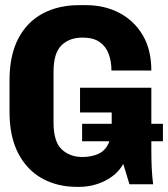

<svg xmlns="http://www.w3.org/2000/svg" viewBox="-20 -716 653 746"><path d="M278 10Q203 10 144 -22.5Q85 -55 51 -120Q17 -185 17 -281V-404Q17 -501 51 -566Q85 -631 146 -663.5Q207 -696 287 -696H314Q386 -696 443.5 -666Q501 -636 534.5 -579.5Q568 -523 568 -442H413Q413 -477 402.5 -506Q392 -535 367.5 -552.5Q343 -570 300 -570Q250 -570 219 -540Q188 -510 188 -437V-240Q188 -166 219.5 -136Q251 -106 300 -106Q336 -106 364 -119Q392 -132 405 -167H299V-235H414V-279H291V-375H568V-235H613V-167H568V-137Q568 -93 569.5 -62.5Q571 -32 575 0H483L459 -79Q435 -37 388 -13.5Q341 10 288 10Z"/></svg>

Font: Chivo Mono
Style: Bold
Weight: 700
Monospace: yes
Designer: Hector Gatti
Foundry: Omnibus-Type
Version: Version 1.008; ttfautohint (v1.8.4.7-5d5b)